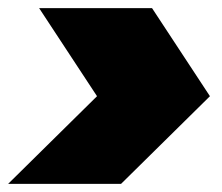

<svg xmlns="http://www.w3.org/2000/svg" viewBox="-28 -576 545 471"><path d="M-8 -125 210 -340 68 -556H345L487 -340L269 -125Z"/></svg>

Font: Poppins Black
Style: Italic
Weight: 900
Italic angle: -10°
Designer: Ninad Kale (Devanagari), Jonny Pinhorn (Latin)
Foundry: Indian Type Foundry
Version: Version 3.200;PS 1.000;hotconv 16.6.54;makeotf.lib2.5.65590